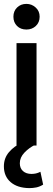

<svg xmlns="http://www.w3.org/2000/svg" viewBox="-22 -749 272 988"><path d="M63 0V-527H166V0ZM114 -597Q84 -597 65.5 -615.5Q47 -634 47 -663Q47 -692 66 -710.5Q85 -729 114 -729Q141 -729 161.5 -710.5Q182 -692 182 -663Q182 -634 162.5 -615.5Q143 -597 114 -597ZM128 219Q67 218 32.5 188Q-2 158 -2 107Q-2 64 25 33Q52 2 90 -14L159 -4Q128 11 104 36Q80 61 80 91Q80 117 96.5 131.5Q113 146 140 146Q152 146 163 143.5Q174 141 186 135L200 201Q182 212 164.5 215.5Q147 219 128 219Z"/></svg>

Font: Onest Medium
Style: Regular
Weight: 500
Designer: Dmitri Voloshin, Andrey Kudryavtsev
Foundry: Dmitri Voloshin, Andrey Kudryavtsev
Version: Version 1.000;gftools[0.9.33]